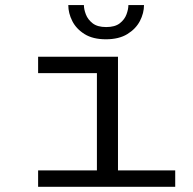

<svg xmlns="http://www.w3.org/2000/svg" viewBox="-20 -718 740 738"><path d="M126.5 0V-63H352.5V-437H126.5V-500H433.5V-63H653.5V0ZM387 -567Q337 -567 305 -587Q273 -607 257.8 -637.2Q242.5 -667.5 242.5 -698.5H302.5Q302.5 -682.5 310 -662.8Q317.5 -643 336 -628.5Q354.5 -614 388 -614Q422 -614 440.5 -628.5Q459 -643 466.2 -662.8Q473.5 -682.5 473.5 -698.5H533.5Q533.5 -667.5 517.8 -637.2Q502 -607 469.5 -587Q437 -567 387 -567Z"/></svg>

Font: Trispace SemiExpanded Light
Style: Regular
Weight: 300
Width: 6
Designer: Tyler Finck
Foundry: Etcetera Type Company
Version: Version 1.210; ttfautohint (v1.8.3)